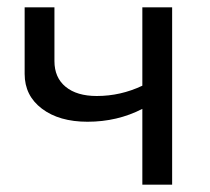

<svg xmlns="http://www.w3.org/2000/svg" viewBox="-20 -502 571 522"><path d="M218 -171Q141 -171 94 -206.5Q47 -242 47 -301V-482H128V-336Q128 -291 158.5 -266Q189 -241 243 -241Q308 -241 367 -269V-482H448V0H367V-206Q299 -171 218 -171Z"/></svg>

Font: Cantarell
Style: Regular
Weight: 400
Designer: Dave Crossland, Nikolaus Waxweiler, Florian Fecher, Jacques Le Bailly, Eben Sorkin, Alexei Vanyashin, Alexios Zavras, Em
Version: Version 0.303